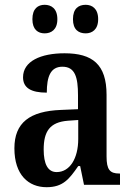

<svg xmlns="http://www.w3.org/2000/svg" viewBox="-20 -770 551 800"><path d="M337 -631C363 -631 389 -646 389 -690C389 -735 363 -750 337 -750C308 -750 284 -735 284 -690C284 -646 308 -631 337 -631ZM166 -631C193 -631 219 -646 219 -690C219 -735 193 -750 166 -750C139 -750 115 -735 115 -690C115 -646 139 -631 166 -631ZM174 10C242 10 268 -23 306 -78H314L330 0H480V-47H477C438 -47 424 -63 424 -118V-375C424 -502 365 -548 249 -548C150 -548 76 -515 76 -448C76 -404 109 -384 175 -384C175 -450 190 -492 240 -492C293 -492 305 -448 305 -373V-315L234 -312C104 -307 40 -259 40 -152C40 -41 99 10 174 10ZM216 -53C179 -53 162 -87 162 -147C162 -222 187 -261 263 -267L306 -270V-191C306 -110 271 -53 216 -53Z"/></svg>

Font: Noto Serif Sinhala Condensed SemiBold
Style: Regular
Weight: 600
Width: 3
Designer: Jelle Bosma - Monotype Design Team
Foundry: Monotype Imaging Inc.
Version: Version 2.007